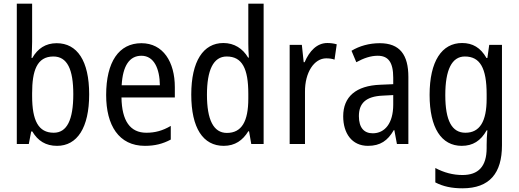

<svg xmlns="http://www.w3.org/2000/svg" viewBox="-20 -780 2809 1040"><path d="M154 -553V-760H71V0H136L149 -68H155C185 -17 228 10 289 10C398 10 463 -88 463 -269C463 -451 398 -546 287 -546C227 -546 184 -517 155 -466H151C152 -493 154 -524 154 -553ZM269 -474C344 -474 377 -405 377 -270C377 -129 342 -61 271 -61C188 -61 154 -127 154 -260V-275C154 -395 179 -474 269 -474Z M746 -546C624 -546 555 -445 555 -265C555 -102 623 10 765 10C819 10 862 -1 905 -24V-98C861 -72 820 -61 773 -61C685 -61 640 -125 638 -252H927V-308C927 -444 864 -546 746 -546ZM746 -478C815 -478 845 -407 846 -318H639C645 -425 682 -478 746 -478Z M1192 10C1253 10 1295 -20 1325 -69H1329L1341 0H1408V-760H1325V-543C1325 -523 1326 -494 1328 -468H1324C1295 -517 1249 -547 1190 -547C1081 -547 1016 -448 1016 -268C1016 -86 1080 10 1192 10ZM1209 -60C1136 -60 1101 -132 1101 -267C1101 -399 1135 -474 1208 -474C1292 -474 1325 -408 1325 -272V-246C1325 -122 1289 -60 1209 -60Z M1753 -547C1697 -547 1656 -504 1630 -443H1625L1615 -537H1549V0H1632V-282C1631 -388 1682 -464 1747 -464C1763 -464 1779 -462 1792 -457L1804 -540C1787 -545 1769 -547 1753 -547Z M2037 -546C1980 -546 1927 -531 1884 -505L1910 -443C1950 -465 1988 -478 2026 -478C2083 -478 2110 -443 2110 -359V-324L2040 -321C1908 -316 1839 -256 1839 -150C1839 -58 1886 10 1973 10C2040 10 2080 -18 2113 -75H2116L2130 0H2192V-363C2192 -483 2146 -546 2037 -546ZM2053 -262 2110 -265V-213C2110 -113 2065 -58 1999 -58C1953 -58 1924 -87 1924 -151C1924 -220 1961 -258 2053 -262Z M2483 -547C2373 -547 2307 -448 2307 -266C2307 -87 2371 10 2481 10C2541 10 2584 -17 2616 -74H2620C2617 -48 2616 -15 2616 5V22C2616 123 2570 168 2485 168C2434 168 2385 155 2338 130V208C2380 230 2427 240 2485 240C2633 240 2699 157 2699 7V-537H2630L2620 -466H2615C2583 -522 2540 -547 2483 -547ZM2498 -474C2580 -474 2616 -412 2616 -269V-245C2616 -121 2578 -61 2501 -61C2428 -61 2392 -126 2392 -265C2392 -401 2427 -474 2498 -474Z"/></svg>

Font: Noto Sans Sinhala UI Condensed
Style: Regular
Weight: 400
Width: 3
Designer: Jelle Bosma - Monotype Design Team
Foundry: Monotype Imaging Inc.
Version: Version 2.006